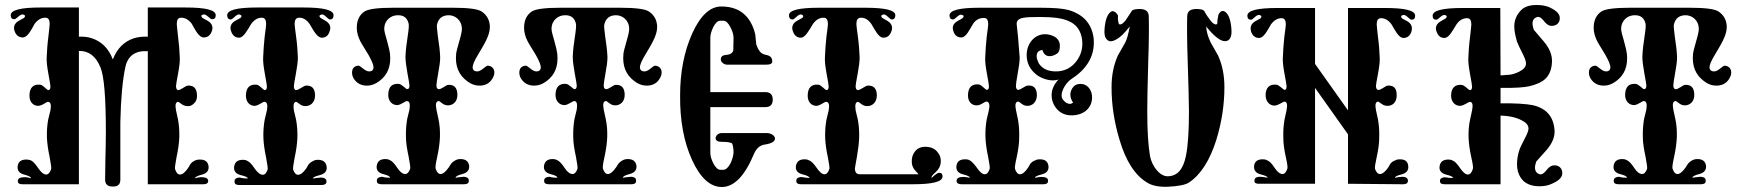

<svg xmlns="http://www.w3.org/2000/svg" viewBox="-20 -738 6998 769"><path d="M829 -661C839 -661 844 -666 844 -677C844 -698 804 -708 723 -708H572V-591C552 -592 534 -590 517 -585C477 -572 449 -544 432 -500C415 -544 387 -572 347 -585C332 -590 315 -592 296 -591V-708H144C63 -708 23 -698 23 -677C23 -666 28 -661 38 -661C45 -661 61 -683 72 -680C81 -678 83 -673 76 -666L54 -654C42 -647 36 -637 36 -626C36 -622 37 -617 39 -612C45 -596 56 -588 71 -588C90 -588 104 -616 119 -643C132 -660 147 -668 164 -667C174 -666 179 -658 179 -642C179 -637 177 -621 174 -593C170 -563 168 -535 167 -508C166 -491 169 -469 174 -441C179 -414 182 -397 182 -391C182 -382 179 -378 174 -377C167 -377 153 -398 140 -399C113 -401 99 -387 98 -357C97 -330 113 -314 133 -314C142 -315 150 -318 159 -324C166 -329 171 -331 174 -330C183 -328 186 -317 182 -296L173 -259C169 -238 167 -213 168 -185C169 -166 172 -140 179 -108C184 -81 186 -66 185 -61C180 -46 173 -39 165 -39C155 -39 144 -48 132 -66C121 -82 112 -92 103 -96C97 -98 91 -99 86 -99C65 -99 54 -91 51 -74C48 -56 57 -44 76 -39C95 -34 105 -29 104 -24L93 -27C86 -28 79 -29 73 -28C56 -27 49 -20 52 -8C53 -3 60 0 71 0H296V-534C335 -535 364 -513 382 -469C397 -434 404 -347 404 -209C404 -176 403 -138 402 -93C401 -48 401 -24 401 -19C401 0 411 9 430 9H434C453 9 462 0 462 -19C462 -183 462 -260 462 -249C464 -344 471 -418 482 -469C492 -515 522 -536 572 -533V0H794C807 0 813 -4 814 -12C814 -22 807 -27 793 -28C787 -29 780 -28 773 -27L761 -24C761 -29 771 -34 790 -39C809 -44 818 -56 815 -74C812 -91 801 -99 780 -99C774 -99 768 -98 763 -96C754 -92 747 -87 742 -80L734 -66C722 -48 711 -39 701 -39C692 -39 686 -46 681 -61C680 -66 682 -81 687 -108C694 -140 697 -166 698 -185C699 -213 697 -238 693 -259L685 -296C681 -317 683 -328 692 -330C699 -331 709 -314 729 -313C739 -312 748 -315 755 -322C765 -330 770 -342 769 -357C768 -384 756 -397 731 -395C723 -394 702 -376 693 -377C688 -378 685 -384 685 -393C685 -399 688 -415 693 -442C698 -469 701 -491 700 -508C699 -535 697 -563 693 -593C690 -621 688 -637 688 -642C688 -658 693 -666 703 -667C720 -668 735 -660 748 -643C763 -616 777 -588 796 -588C811 -588 822 -596 828 -612C830 -617 831 -622 831 -626C831 -637 825 -647 813 -654L791 -666C784 -673 785 -678 795 -680C806 -683 821 -661 829 -661Z M1301 -660C1311 -660 1316 -666 1316 -677C1316 -698 1276 -708 1195 -708H1011C930 -708 890 -698 890 -677C890 -666 895 -660 905 -660C912 -660 928 -683 939 -680C948 -677 950 -673 943 -666L921 -654C909 -647 903 -637 903 -626C903 -622 904 -617 906 -612C912 -595 923 -587 938 -587C955 -587 971 -617 986 -642C999 -660 1014 -668 1031 -667C1041 -666 1046 -657 1046 -642C1046 -637 1044 -620 1040 -591C1037 -562 1035 -535 1034 -508C1033 -491 1036 -469 1041 -441C1046 -414 1049 -397 1049 -391C1049 -382 1046 -378 1041 -377C1034 -377 1020 -398 1007 -399C980 -401 966 -387 965 -357C964 -330 980 -314 1000 -314C1017 -315 1034 -333 1041 -330C1050 -328 1053 -317 1049 -296L1040 -258C1036 -236 1034 -211 1035 -184C1036 -164 1039 -138 1046 -106C1051 -79 1053 -64 1052 -59C1047 -45 1041 -38 1032 -38C1023 -38 1012 -46 1000 -63C989 -80 979 -90 970 -94C965 -97 959 -98 953 -98C932 -98 921 -89 918 -72C915 -54 924 -42 943 -37C963 -32 973 -28 972 -23C961 -23 951 -24 940 -27C923 -26 917 -19 920 -6C921 0 928 3 939 3H1267C1278 3 1285 0 1287 -6C1290 -19 1283 -26 1266 -27C1251 -26 1240 -24 1234 -23C1233 -28 1243 -32 1262 -37C1282 -42 1291 -54 1288 -72C1285 -89 1274 -98 1253 -98C1247 -98 1241 -97 1236 -94C1227 -90 1220 -85 1215 -78L1207 -64C1195 -47 1184 -38 1174 -38C1165 -38 1159 -45 1154 -59C1153 -64 1155 -79 1160 -106C1167 -138 1170 -164 1171 -184C1172 -211 1170 -236 1166 -258L1157 -296C1154 -317 1156 -328 1165 -330C1172 -331 1182 -314 1201 -313C1222 -312 1242 -326 1242 -357C1241 -384 1229 -397 1204 -395C1196 -394 1174 -376 1165 -377C1160 -378 1157 -384 1157 -393C1157 -399 1160 -415 1165 -442C1170 -469 1173 -491 1173 -508C1172 -535 1170 -562 1166 -591C1162 -620 1160 -637 1160 -642C1160 -657 1165 -666 1176 -667C1193 -668 1207 -660 1220 -642C1235 -617 1250 -587 1269 -587C1284 -587 1295 -595 1300 -612C1302 -617 1303 -622 1303 -626C1303 -637 1297 -647 1285 -654L1264 -666C1257 -673 1258 -677 1268 -680C1279 -683 1294 -660 1301 -660Z M1952 -423C1957 -431 1960 -439 1960 -448C1960 -459 1955 -467 1946 -472C1941 -474 1937 -475 1934 -475C1925 -475 1908 -452 1892 -452C1879 -452 1873 -458 1873 -469C1873 -478 1880 -495 1894 -518C1915 -554 1942 -594 1942 -629C1942 -656 1931 -677 1909 -692C1894 -702 1855 -707 1794 -707H1555C1494 -707 1455 -702 1440 -692C1419 -678 1409 -656 1409 -626C1409 -609 1414 -591 1423 -573C1423 -572 1434 -554 1456 -518C1469 -495 1476 -478 1476 -469C1476 -458 1470 -452 1458 -452C1442 -452 1424 -475 1416 -475C1412 -475 1408 -474 1403 -472C1394 -467 1390 -459 1390 -448C1390 -439 1392 -431 1397 -423C1409 -404 1427 -395 1450 -395C1467 -395 1483 -401 1499 -413C1533 -438 1547 -474 1542 -523C1541 -532 1537 -550 1530 -575C1523 -598 1519 -614 1519 -622C1519 -657 1546 -678 1575 -677C1598 -677 1612 -665 1617 -642C1618 -635 1617 -619 1613 -594C1608 -563 1605 -535 1604 -511C1604 -494 1607 -472 1612 -444C1617 -417 1620 -400 1620 -395C1620 -386 1617 -381 1611 -381C1606 -380 1590 -401 1577 -402C1550 -404 1536 -390 1535 -360C1534 -333 1551 -317 1571 -317C1588 -318 1605 -336 1612 -333C1621 -331 1623 -320 1620 -299L1611 -262C1607 -239 1605 -214 1606 -187C1606 -167 1610 -141 1617 -109C1622 -82 1624 -67 1623 -62C1618 -48 1611 -41 1603 -41C1593 -41 1582 -49 1571 -66C1560 -83 1550 -93 1541 -97C1535 -100 1529 -101 1524 -101C1503 -101 1492 -92 1489 -75C1486 -58 1495 -46 1514 -41C1534 -36 1543 -31 1542 -26C1531 -26 1521 -27 1511 -30C1494 -29 1487 -22 1490 -9C1491 -3 1498 0 1510 0H1837C1849 0 1856 -3 1857 -9C1860 -22 1854 -29 1837 -30C1821 -29 1810 -27 1805 -26C1804 -31 1813 -36 1832 -41C1852 -46 1861 -58 1859 -75C1856 -92 1845 -101 1824 -101C1818 -101 1812 -100 1806 -97C1798 -93 1791 -88 1786 -81L1777 -67C1765 -50 1754 -41 1745 -41C1736 -41 1730 -48 1725 -62C1723 -67 1725 -82 1731 -109C1738 -141 1741 -167 1742 -187C1743 -214 1741 -239 1736 -262L1728 -299C1724 -320 1726 -331 1735 -333C1742 -336 1752 -317 1772 -316C1792 -315 1813 -329 1812 -360C1811 -387 1799 -400 1774 -398C1766 -397 1745 -378 1736 -381C1731 -382 1728 -387 1728 -396C1728 -401 1730 -417 1735 -444C1740 -471 1743 -492 1743 -509C1742 -533 1739 -560 1734 -591C1731 -616 1729 -631 1730 -638C1735 -663 1750 -676 1775 -677C1803 -678 1830 -657 1830 -622C1830 -614 1827 -598 1820 -575C1813 -550 1808 -532 1807 -523C1802 -474 1817 -438 1851 -413C1866 -401 1883 -395 1900 -395C1923 -395 1941 -404 1952 -423Z M2622 -423C2627 -431 2630 -439 2630 -448C2630 -459 2625 -467 2616 -472C2611 -474 2607 -475 2604 -475C2595 -475 2578 -452 2562 -452C2549 -452 2543 -458 2543 -469C2543 -478 2550 -495 2564 -518C2585 -554 2612 -594 2612 -629C2612 -656 2601 -677 2579 -692C2564 -702 2525 -707 2464 -707H2225C2164 -707 2125 -702 2110 -692C2089 -678 2079 -656 2079 -626C2079 -609 2084 -591 2093 -573C2093 -572 2104 -554 2126 -518C2139 -495 2146 -478 2146 -469C2146 -458 2140 -452 2128 -452C2112 -452 2094 -475 2086 -475C2082 -475 2078 -474 2073 -472C2064 -467 2060 -459 2060 -448C2060 -439 2062 -431 2067 -423C2079 -404 2097 -395 2120 -395C2137 -395 2153 -401 2169 -413C2203 -438 2217 -474 2212 -523C2211 -532 2207 -550 2200 -575C2193 -598 2189 -614 2189 -622C2189 -657 2216 -678 2245 -677C2268 -677 2282 -665 2287 -642C2288 -635 2287 -619 2283 -594C2278 -563 2275 -535 2274 -511C2274 -494 2277 -472 2282 -444C2287 -417 2290 -400 2290 -395C2290 -386 2287 -381 2281 -381C2276 -380 2260 -401 2247 -402C2220 -404 2206 -390 2205 -360C2204 -333 2221 -317 2241 -317C2258 -318 2275 -336 2282 -333C2291 -331 2293 -320 2290 -299L2281 -262C2277 -239 2275 -214 2276 -187C2276 -167 2280 -141 2287 -109C2292 -82 2294 -67 2293 -62C2288 -48 2281 -41 2273 -41C2263 -41 2252 -49 2241 -66C2230 -83 2220 -93 2211 -97C2205 -100 2199 -101 2194 -101C2173 -101 2162 -92 2159 -75C2156 -58 2165 -46 2184 -41C2204 -36 2213 -31 2212 -26C2201 -26 2191 -27 2181 -30C2164 -29 2157 -22 2160 -9C2161 -3 2168 0 2180 0H2507C2519 0 2526 -3 2527 -9C2530 -22 2524 -29 2507 -30C2491 -29 2480 -27 2475 -26C2474 -31 2483 -36 2502 -41C2522 -46 2531 -58 2529 -75C2526 -92 2515 -101 2494 -101C2488 -101 2482 -100 2476 -97C2468 -93 2461 -88 2456 -81L2447 -67C2435 -50 2424 -41 2415 -41C2406 -41 2400 -48 2395 -62C2393 -67 2395 -82 2401 -109C2408 -141 2411 -167 2412 -187C2413 -214 2411 -239 2406 -262L2398 -299C2394 -320 2396 -331 2405 -333C2412 -336 2422 -317 2442 -316C2462 -315 2483 -329 2482 -360C2481 -387 2469 -400 2444 -398C2436 -397 2415 -378 2406 -381C2401 -382 2398 -387 2398 -396C2398 -401 2400 -417 2405 -444C2410 -471 2413 -492 2413 -509C2412 -533 2409 -560 2404 -591C2401 -616 2399 -631 2400 -638C2405 -663 2420 -676 2445 -677C2473 -678 2500 -657 2500 -622C2500 -614 2497 -598 2490 -575C2483 -550 2478 -532 2477 -523C2472 -474 2487 -438 2521 -413C2536 -401 2553 -395 2570 -395C2593 -395 2611 -404 2622 -423Z M3084 -182C3085 -195 3067 -205 3052 -205H2870C2855 -205 2846 -193 2846 -184C2847 -175 2855 -170 2869 -170C2896 -170 2910 -167 2913 -162C2916 -153 2918 -142 2918 -127C2917 -114 2913 -99 2906 -84C2897 -67 2887 -58 2877 -58H2865C2855 -58 2846 -67 2837 -84C2829 -99 2825 -114 2825 -127V-309H3046C3065 -309 3075 -319 3075 -339C3075 -359 3065 -369 3046 -369H2825V-586C2825 -599 2829 -613 2837 -630C2846 -647 2855 -655 2865 -655H2877C2887 -655 2896 -647 2905 -630C2914 -613 2918 -599 2918 -586L2917 -537C2915 -526 2905 -519 2887 -518C2874 -517 2867 -511 2867 -500C2867 -489 2880 -479 2892 -479H3049C3065 -479 3073 -483 3073 -492C3073 -507 3065 -515 3049 -518C3038 -520 3030 -524 3025 -530C3022 -533 3019 -538 3015 -545L3009 -560L3005 -600C2998 -630 2986 -654 2969 -673C2945 -699 2912 -712 2869 -712C2824 -712 2785 -676 2752 -603C2720 -531 2704 -449 2704 -356C2703 -255 2719 -169 2752 -97C2785 -25 2825 11 2871 11C2920 11 2963 -33 3000 -122C3009 -143 3023 -156 3043 -159C3070 -163 3083 -171 3084 -182Z M3635 0C3715 0 3755 -10 3755 -31C3755 -41 3751 -46 3742 -46C3731 -46 3713 -26 3712 -26C3711 -26 3711 -27 3711 -28C3710 -31 3716 -38 3728 -49C3740 -60 3747 -73 3748 -88C3749 -102 3746 -115 3737 -126C3727 -141 3711 -149 3690 -150C3669 -151 3653 -144 3643 -129C3634 -117 3631 -103 3632 -86C3633 -76 3636 -67 3643 -58L3659 -40H3424C3411 -40 3405 -47 3404 -62C3404 -65 3407 -81 3412 -109C3417 -138 3420 -163 3421 -184C3422 -211 3420 -236 3416 -258L3407 -296C3404 -317 3406 -328 3415 -330C3422 -331 3432 -314 3451 -313C3472 -312 3492 -326 3492 -357C3491 -384 3479 -397 3454 -395C3446 -394 3424 -376 3415 -377C3410 -378 3407 -384 3407 -393C3407 -399 3410 -415 3415 -442C3420 -469 3423 -491 3423 -508C3422 -535 3420 -562 3416 -591C3412 -620 3410 -637 3410 -642C3410 -657 3415 -666 3426 -667C3443 -668 3457 -660 3470 -642C3485 -617 3499 -587 3518 -587C3533 -587 3544 -595 3550 -612C3552 -617 3553 -622 3553 -626C3553 -637 3547 -647 3535 -654L3514 -666C3507 -673 3508 -677 3518 -680C3529 -683 3544 -660 3551 -660C3561 -660 3566 -666 3566 -677C3566 -697 3526 -707 3445 -707H3261C3180 -707 3140 -697 3140 -677C3140 -666 3145 -660 3155 -660C3162 -660 3178 -683 3189 -680C3198 -677 3200 -673 3193 -666L3171 -654C3159 -647 3153 -637 3153 -626C3153 -622 3154 -617 3156 -612C3162 -595 3173 -587 3188 -587C3205 -587 3221 -617 3236 -642C3249 -660 3264 -668 3281 -667C3291 -666 3296 -657 3296 -642C3296 -637 3294 -620 3290 -591C3287 -562 3285 -535 3284 -508C3283 -491 3286 -469 3291 -441C3296 -414 3299 -397 3299 -391C3299 -382 3296 -378 3291 -377C3284 -377 3270 -398 3257 -399C3230 -401 3216 -387 3215 -357C3214 -330 3230 -314 3250 -314C3267 -315 3284 -333 3291 -330C3300 -328 3303 -317 3299 -296L3290 -258C3286 -236 3284 -211 3285 -184C3286 -164 3289 -138 3296 -107C3301 -81 3303 -66 3302 -62C3297 -47 3291 -40 3282 -40C3273 -40 3262 -49 3250 -67C3239 -83 3229 -93 3220 -96C3215 -99 3209 -100 3203 -100C3182 -100 3171 -91 3168 -74C3165 -57 3174 -45 3193 -40C3213 -35 3223 -30 3222 -25C3211 -26 3201 -27 3190 -29C3173 -28 3167 -21 3170 -9C3171 -3 3178 0 3189 0Z M4360 -587C4352 -644 4318 -681 4259 -698C4237 -704 4200 -707 4147 -707H3903C3823 -707 3783 -697 3783 -676C3783 -665 3788 -660 3798 -660C3805 -660 3820 -682 3831 -679C3841 -677 3842 -672 3835 -665L3814 -653C3802 -646 3796 -637 3796 -626C3796 -621 3797 -617 3799 -612C3804 -596 3815 -588 3830 -588C3849 -588 3862 -617 3877 -642C3888 -659 3904 -667 3923 -666C3933 -665 3938 -657 3938 -641C3938 -636 3936 -620 3932 -591C3929 -562 3927 -535 3926 -508C3925 -491 3928 -469 3933 -442C3938 -415 3941 -398 3941 -392C3941 -383 3938 -379 3933 -378C3926 -378 3912 -399 3899 -400C3872 -402 3858 -388 3857 -358C3856 -331 3872 -315 3893 -316C3910 -316 3926 -334 3933 -331C3942 -329 3945 -318 3941 -298L3932 -260C3928 -238 3926 -213 3927 -186C3928 -166 3931 -140 3938 -108C3943 -82 3945 -67 3944 -62C3939 -47 3933 -40 3924 -40C3915 -40 3904 -49 3892 -67C3869 -99 3857 -100 3846 -100C3825 -100 3814 -92 3811 -75C3808 -57 3817 -45 3836 -40C3855 -35 3865 -31 3864 -26L3853 -28C3846 -29 3839 -30 3833 -29C3816 -28 3809 -21 3812 -9C3814 -3 3821 0 3832 0H4158C4169 0 4176 -3 4177 -9C4180 -21 4174 -28 4157 -29C4151 -30 4144 -29 4137 -28L4125 -26C4125 -31 4135 -35 4154 -40C4173 -45 4182 -57 4179 -75C4176 -92 4165 -100 4144 -100C4138 -100 4132 -99 4127 -96C4118 -93 4111 -88 4106 -81L4098 -67C4086 -49 4075 -40 4065 -40C4057 -40 4050 -47 4045 -62C4044 -67 4046 -82 4052 -108C4059 -140 4062 -166 4062 -186C4063 -213 4061 -238 4057 -260L4049 -298C4045 -318 4047 -329 4056 -331C4063 -334 4073 -315 4093 -314C4113 -313 4133 -327 4133 -358C4132 -385 4120 -398 4095 -395C4087 -395 4066 -377 4057 -378C4052 -379 4049 -385 4049 -394C4049 -400 4051 -416 4056 -443C4061 -470 4064 -491 4064 -508C4059 -575 4055 -620 4052 -641C4051 -655 4060 -664 4081 -667C4090 -669 4111 -670 4144 -670C4197 -670 4236 -665 4259 -654C4291 -641 4309 -616 4314 -579C4318 -546 4310 -516 4289 -490C4269 -465 4242 -452 4209 -452C4177 -452 4154 -463 4140 -485C4135 -496 4132 -505 4132 -513C4132 -528 4140 -536 4155 -538C4160 -521 4170 -513 4184 -513C4193 -513 4203 -516 4213 -523C4221 -528 4225 -538 4225 -554C4225 -571 4217 -584 4202 -592C4190 -598 4178 -601 4166 -601C4122 -601 4092 -562 4092 -518C4092 -486 4105 -460 4130 -440C4133 -437 4140 -432 4151 -427C4167 -420 4182 -416 4197 -416C4205 -416 4213 -417 4220 -420C4201 -400 4192 -379 4192 -357C4192 -335 4200 -315 4216 -298C4231 -283 4250 -276 4272 -276C4319 -276 4354 -304 4354 -348C4354 -377 4336 -402 4308 -402C4293 -402 4282 -396 4275 -385C4270 -377 4267 -368 4267 -359C4267 -348 4271 -337 4278 -327C4274 -324 4270 -322 4265 -322C4256 -322 4247 -327 4238 -338C4234 -343 4232 -349 4232 -356C4232 -379 4252 -408 4269 -420C4330 -459 4361 -508 4361 -567C4361 -574 4361 -580 4360 -587Z M4912 -623C4909 -660 4900 -683 4885 -692C4876 -697 4867 -693 4860 -679C4857 -664 4855 -653 4856 -646C4855 -642 4853 -640 4850 -640C4844 -640 4837 -645 4828 -656C4815 -673 4807 -686 4803 -694C4800 -699 4789 -702 4772 -702C4748 -702 4736 -693 4735 -674C4734 -637 4734 -576 4737 -492C4740 -395 4742 -327 4742 -290C4742 -213 4738 -154 4730 -114C4719 -59 4695 -32 4656 -32C4625 -32 4594 -72 4586 -113C4579 -154 4575 -213 4575 -291C4575 -327 4576 -394 4579 -493C4582 -576 4582 -637 4581 -674C4580 -693 4568 -702 4544 -702C4527 -702 4516 -699 4513 -694L4488 -656C4479 -645 4472 -640 4466 -640C4463 -640 4461 -642 4460 -646C4457 -659 4457 -669 4458 -675C4454 -686 4440 -697 4431 -692C4416 -683 4407 -660 4404 -623C4402 -602 4405 -588 4413 -580C4419 -573 4427 -571 4437 -574C4448 -577 4461 -585 4475 -598C4483 -606 4493 -617 4505 -632C4499 -600 4493 -579 4487 -568L4457 -515C4440 -477 4432 -435 4432 -389C4432 -317 4443 -247 4464 -178C4489 -93 4526 -36 4574 -7C4594 6 4622 11 4657 10C4700 8 4729 2 4742 -7C4789 -38 4826 -96 4852 -179C4873 -248 4884 -318 4884 -389C4884 -435 4876 -477 4859 -515L4829 -568C4818 -591 4812 -612 4811 -632C4839 -597 4862 -578 4879 -574C4899 -569 4916 -582 4912 -623Z M5633 -659C5643 -659 5648 -664 5648 -675C5648 -696 5608 -706 5528 -706H5379V-296L5247 -482V-706H5096C5016 -706 4976 -696 4976 -675C4976 -664 4981 -659 4991 -659C4998 -659 5013 -681 5024 -678C5033 -676 5035 -671 5028 -664L5006 -652C4995 -645 4989 -636 4989 -625C4989 -620 4990 -616 4991 -611C4997 -594 5008 -586 5023 -586C5042 -586 5056 -616 5071 -641C5084 -658 5098 -666 5115 -665C5125 -664 5130 -656 5130 -641C5130 -636 5128 -619 5124 -590C5121 -561 5119 -534 5118 -507C5117 -490 5120 -468 5125 -441C5130 -414 5133 -397 5133 -392C5133 -383 5130 -378 5125 -378C5120 -378 5104 -398 5091 -399C5064 -401 5050 -387 5049 -358C5049 -331 5065 -315 5085 -315C5102 -316 5119 -332 5126 -331C5135 -329 5137 -318 5133 -297L5125 -260C5121 -238 5119 -213 5120 -186C5120 -166 5123 -140 5130 -109C5136 -82 5138 -67 5136 -62C5131 -48 5125 -41 5117 -41C5107 -41 5096 -49 5085 -66C5074 -83 5064 -93 5055 -96C5050 -99 5044 -100 5038 -100C5017 -100 5006 -92 5003 -75C5001 -57 5009 -45 5028 -40C5047 -35 5057 -31 5057 -26L5046 -28C5038 -29 5031 -30 5025 -30C5008 -29 5002 -22 5005 -9C5006 -4 5013 -2 5024 -2H5247V-386L5379 -200V-2L5599 0C5612 0 5618 -4 5619 -12C5620 -23 5613 -29 5599 -30C5593 -30 5586 -29 5578 -28L5567 -26C5567 -31 5576 -35 5595 -40C5614 -45 5623 -57 5620 -75C5618 -92 5607 -100 5586 -100C5580 -100 5574 -99 5569 -96C5560 -93 5553 -88 5548 -81L5540 -67C5528 -50 5517 -41 5507 -41C5499 -41 5492 -48 5487 -62C5486 -67 5488 -82 5494 -109C5501 -140 5504 -166 5504 -186C5505 -213 5503 -238 5499 -260L5491 -297C5487 -318 5489 -329 5498 -331C5505 -332 5515 -315 5535 -314C5555 -313 5575 -326 5574 -358C5574 -385 5562 -397 5537 -395C5529 -394 5508 -375 5499 -378C5494 -379 5491 -385 5491 -394C5491 -399 5494 -415 5499 -442C5504 -469 5507 -490 5506 -507C5505 -534 5503 -561 5499 -590C5496 -619 5494 -636 5494 -641C5494 -656 5499 -664 5509 -665C5526 -666 5540 -658 5553 -641C5568 -616 5582 -586 5601 -586C5616 -586 5627 -594 5633 -611C5634 -616 5635 -620 5635 -625C5635 -636 5629 -645 5618 -652L5596 -664C5589 -671 5591 -676 5600 -678C5611 -681 5626 -659 5633 -659Z M6237 -40C6240 -63 6223 -80 6198 -75C6190 -73 6181 -66 6172 -54C6163 -43 6155 -38 6147 -40C6134 -44 6128 -53 6128 -67C6128 -74 6130 -82 6133 -91L6175 -138C6198 -165 6209 -192 6206 -220C6201 -273 6172 -305 6118 -317C6092 -322 6049 -325 5990 -324V-386C6047 -385 6086 -388 6107 -393C6135 -400 6155 -409 6168 -421C6185 -436 6195 -460 6196 -491C6197 -518 6186 -545 6163 -572L6123 -619C6120 -629 6118 -637 6118 -644C6118 -657 6124 -666 6137 -670C6144 -672 6152 -668 6161 -657C6171 -644 6180 -637 6188 -635C6213 -631 6230 -647 6227 -670C6225 -685 6210 -698 6183 -710C6170 -715 6154 -718 6135 -718C6106 -718 6086 -711 6073 -698C6054 -679 6045 -657 6045 -632C6045 -615 6049 -595 6056 -571C6059 -563 6066 -547 6078 -524C6087 -506 6092 -493 6092 -484C6092 -474 6087 -466 6078 -459C6062 -448 6046 -442 6029 -439C6028 -439 6015 -438 5990 -436L5989 -706C5989 -706 5939 -706 5838 -706C5758 -706 5718 -696 5718 -675C5718 -664 5723 -659 5733 -659C5740 -659 5756 -681 5767 -678C5776 -675 5777 -671 5770 -664L5749 -652C5737 -645 5731 -635 5731 -624C5731 -620 5732 -616 5734 -611C5740 -594 5750 -586 5765 -586C5784 -586 5798 -616 5814 -641C5826 -658 5841 -666 5858 -665C5868 -664 5873 -656 5873 -640C5873 -635 5871 -619 5868 -591C5864 -561 5862 -533 5861 -506C5860 -490 5863 -468 5868 -440C5873 -413 5876 -396 5876 -391C5876 -382 5873 -377 5868 -377C5861 -377 5847 -397 5834 -398C5807 -400 5793 -386 5792 -357C5791 -330 5808 -314 5828 -314C5845 -315 5861 -331 5869 -330C5878 -328 5880 -317 5876 -296L5868 -259C5863 -237 5861 -212 5862 -184C5863 -165 5866 -139 5873 -107C5879 -81 5881 -66 5879 -61C5874 -46 5868 -39 5859 -39C5850 -39 5839 -48 5827 -66C5816 -82 5807 -92 5798 -95C5793 -98 5787 -99 5781 -99C5760 -99 5749 -90 5746 -73C5743 -56 5752 -44 5771 -39C5791 -34 5800 -30 5799 -25C5788 -25 5778 -26 5768 -28C5751 -27 5745 -20 5748 -8C5749 -3 5756 0 5767 0H5990V-275C6031 -274 6064 -265 6088 -248C6097 -241 6102 -233 6102 -223C6102 -215 6097 -202 6088 -185C6077 -163 6069 -148 6066 -139C6059 -118 6056 -99 6056 -81C6056 -52 6065 -29 6083 -12C6098 1 6119 8 6146 8C6165 8 6180 5 6193 -1C6220 -12 6235 -25 6237 -40Z M6906 -423C6911 -431 6914 -439 6914 -448C6914 -459 6909 -467 6900 -472C6895 -474 6891 -475 6888 -475C6879 -475 6862 -452 6846 -452C6833 -452 6827 -458 6827 -469C6827 -478 6834 -495 6848 -518C6869 -554 6896 -594 6896 -629C6896 -656 6885 -677 6863 -692C6848 -702 6809 -707 6748 -707H6509C6448 -707 6409 -702 6394 -692C6373 -678 6363 -656 6363 -626C6363 -609 6368 -591 6377 -573C6377 -572 6388 -554 6410 -518C6423 -495 6430 -478 6430 -469C6430 -458 6424 -452 6412 -452C6396 -452 6378 -475 6370 -475C6366 -475 6362 -474 6357 -472C6348 -467 6344 -459 6344 -448C6344 -439 6346 -431 6351 -423C6363 -404 6381 -395 6404 -395C6421 -395 6437 -401 6453 -413C6487 -438 6501 -474 6496 -523C6495 -532 6491 -550 6484 -575C6477 -598 6473 -614 6473 -622C6473 -657 6500 -678 6529 -677C6552 -677 6566 -665 6571 -642C6572 -635 6571 -619 6567 -594C6562 -563 6559 -535 6558 -511C6558 -494 6561 -472 6566 -444C6571 -417 6574 -400 6574 -395C6574 -386 6571 -381 6565 -381C6560 -380 6544 -401 6531 -402C6504 -404 6490 -390 6489 -360C6488 -333 6505 -317 6525 -317C6542 -318 6559 -336 6566 -333C6575 -331 6577 -320 6574 -299L6565 -262C6561 -239 6559 -214 6560 -187C6560 -167 6564 -141 6571 -109C6576 -82 6578 -67 6577 -62C6572 -48 6565 -41 6557 -41C6547 -41 6536 -49 6525 -66C6514 -83 6504 -93 6495 -97C6489 -100 6483 -101 6478 -101C6457 -101 6446 -92 6443 -75C6440 -58 6449 -46 6468 -41C6488 -36 6497 -31 6496 -26C6485 -26 6475 -27 6465 -30C6448 -29 6441 -22 6444 -9C6445 -3 6452 0 6464 0H6791C6803 0 6810 -3 6811 -9C6814 -22 6808 -29 6791 -30C6775 -29 6764 -27 6759 -26C6758 -31 6767 -36 6786 -41C6806 -46 6815 -58 6813 -75C6810 -92 6799 -101 6778 -101C6772 -101 6766 -100 6760 -97C6752 -93 6745 -88 6740 -81L6731 -67C6719 -50 6708 -41 6699 -41C6690 -41 6684 -48 6679 -62C6677 -67 6679 -82 6685 -109C6692 -141 6695 -167 6696 -187C6697 -214 6695 -239 6690 -262L6682 -299C6678 -320 6680 -331 6689 -333C6696 -336 6706 -317 6726 -316C6746 -315 6767 -329 6766 -360C6765 -387 6753 -400 6728 -398C6720 -397 6699 -378 6690 -381C6685 -382 6682 -387 6682 -396C6682 -401 6684 -417 6689 -444C6694 -471 6697 -492 6697 -509C6696 -533 6693 -560 6688 -591C6685 -616 6683 -631 6684 -638C6689 -663 6704 -676 6729 -677C6757 -678 6784 -657 6784 -622C6784 -614 6781 -598 6774 -575C6767 -550 6762 -532 6761 -523C6756 -474 6771 -438 6805 -413C6820 -401 6837 -395 6854 -395C6877 -395 6895 -404 6906 -423Z"/></svg>

Font: GFS Eustace
Style: Regular
Weight: 400
Designer: George Matthiopoulos
Foundry: George Matthiopoulos
Version: Version 1.0